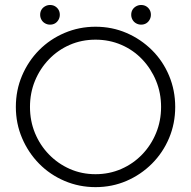

<svg xmlns="http://www.w3.org/2000/svg" viewBox="-20 -743 769 773"><path d="M364.6 10.4Q298.6 10.4 239.9 -14.6Q181.2 -39.6 137.5 -84Q93.8 -128.5 68.8 -187.2Q43.8 -245.8 43.8 -312.5Q43.8 -379.9 68.8 -438.5Q93.8 -497.2 137.5 -541.3Q181.2 -585.4 239.9 -610.4Q298.6 -635.4 364.6 -635.4Q431.2 -635.4 489.2 -610.4Q547.2 -585.4 591.7 -541.3Q636.1 -497.2 660.8 -438.2Q685.4 -379.2 685.4 -312.5Q685.4 -245.8 660.8 -187.2Q636.1 -128.5 591.7 -84Q547.2 -39.6 489.2 -14.6Q431.2 10.4 364.6 10.4ZM364.6 -41.7Q420.1 -41.7 468.4 -62.8Q516.7 -84 552.4 -121.2Q588.2 -158.3 608.3 -207.3Q628.5 -256.2 628.5 -312.5Q628.5 -368.8 608.3 -417.7Q588.2 -466.7 552.4 -504.2Q516.7 -541.7 468.4 -562.5Q420.1 -583.3 364.6 -583.3Q309 -583.3 261.1 -562.5Q213.2 -541.7 177.1 -504.2Q141 -466.7 120.8 -417.7Q100.7 -368.8 100.7 -312.5Q100.7 -256.2 120.8 -207.3Q141 -158.3 177.1 -121.2Q213.2 -84 261.1 -62.8Q309 -41.7 364.6 -41.7ZM547.9 -643.8Q537.5 -643.8 528.1 -649Q518.8 -654.2 513.5 -663.5Q508.3 -672.9 508.3 -683.3Q508.3 -695.1 513.5 -703.8Q518.8 -712.5 528.1 -717.7Q537.5 -722.9 547.9 -722.9Q559.7 -722.9 568.4 -717.7Q577.1 -712.5 582.3 -703.8Q587.5 -695.1 587.5 -683.3Q587.5 -672.9 582.3 -663.5Q577.1 -654.2 568.4 -649Q559.7 -643.8 547.9 -643.8ZM181.2 -643.8Q170.8 -643.8 161.5 -649Q152.1 -654.2 146.9 -663.5Q141.7 -672.9 141.7 -683.3Q141.7 -695.1 146.9 -703.8Q152.1 -712.5 161.5 -717.7Q170.8 -722.9 181.2 -722.9Q193.1 -722.9 201.7 -717.7Q210.4 -712.5 215.6 -703.8Q220.8 -695.1 220.8 -683.3Q220.8 -672.9 215.6 -663.5Q210.4 -654.2 201.7 -649Q193.1 -643.8 181.2 -643.8Z"/></svg>

Font: Afacad Flux Light
Style: Regular
Weight: 300
Designer: Kristian Moeller
Foundry: Dicotype
Version: Version 1.100